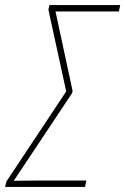

<svg xmlns="http://www.w3.org/2000/svg" viewBox="-52 -734 492 754"><path d="M-32 0H282L287 -25H94C51 -25 24 -24 2 -24L231 -368L233 -377L166 -689C193 -689 208 -689 231 -689H415L420 -714H142L138 -696L208 -375L-27 -21Z"/></svg>

Font: Noto Sans Condensed Thin
Style: Italic
Weight: 100
Width: 3
Italic angle: -12°
Designer: Monotype Design Team
Foundry: Monotype Imaging Inc.
Version: Version 2.013